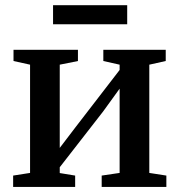

<svg xmlns="http://www.w3.org/2000/svg" viewBox="-20 -740 710 760"><path d="M32 0V-45L99 -55.5V-484L33.5 -498.5V-543H288.5V-498.5L216.5 -484V-154.5L279 -236.5L453.5 -463V-484L389 -498.5V-543H636V-498.5L571 -484V-55.5L638.5 -45V0H382.5V-45L453.5 -55.5V-389L388 -298.5L216.5 -78V-55L277.5 -45V0ZM483.5 -719.5V-644H190V-719.5Z"/></svg>

Font: Merriweather 48pt SemiBold
Style: Regular
Weight: 600
Version: Version 2.100